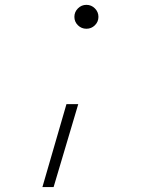

<svg xmlns="http://www.w3.org/2000/svg" viewBox="-20 -547 626 780"><path d="M152.3 212.9 250 -124H297.9L197.8 212.9ZM331.1 -430.2Q311 -430.2 296.6 -444.3Q282.2 -458.5 282.2 -478.5Q282.2 -498.5 296.6 -512.9Q311 -527.3 331.1 -527.3Q351.1 -527.3 365.5 -512.9Q379.9 -498.5 379.9 -478.5Q379.9 -458.5 365.5 -444.3Q351.1 -430.2 331.1 -430.2Z"/></svg>

Font: CaskaydiaCove NF ExtraLight
Style: Italic
Weight: 200
Italic angle: -10°
Designer: Aaron Bell
Foundry: Saja Typeworks
Version: Version 2111.001; VTT 6.35;Nerd Fonts 3.2.1